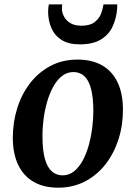

<svg xmlns="http://www.w3.org/2000/svg" viewBox="-20 -838 615 870"><path d="M331 -568Q397 -568 442.8 -541.8Q488.5 -515.5 512.8 -464.8Q537 -414 537 -341.5Q537.5 -271.5 517.2 -207.8Q497 -144 458.8 -94.5Q420.5 -45 365.8 -16.2Q311 12.5 243 12.5Q178.5 12.5 132.8 -13.8Q87 -40 62.8 -90.2Q38.5 -140.5 38 -212.5Q38 -283.5 58 -347.5Q78 -411.5 116.2 -461Q154.5 -510.5 208.8 -539.2Q263 -568 331 -568ZM313 -511.5Q283.5 -511.5 260.5 -493.2Q237.5 -475 220.8 -444.2Q204 -413.5 193.2 -375.5Q182.5 -337.5 177.2 -297Q172 -256.5 172.5 -219Q172.5 -155.5 183.8 -117Q195 -78.5 215.5 -61Q236 -43.5 263.5 -43.5Q293 -43.5 315.5 -61.8Q338 -80 354.8 -110.5Q371.5 -141 382 -179.2Q392.5 -217.5 397.8 -258Q403 -298.5 403 -336.5Q402.5 -400 391.8 -438.2Q381 -476.5 361 -494Q341 -511.5 313 -511.5ZM341 -637Q290.5 -637 259 -657Q227.5 -677 212.8 -711Q198 -745 198 -787Q198 -797 199.2 -805.2Q200.5 -813.5 201.5 -818H262Q261.5 -813.5 261 -808.8Q260.5 -804 260.5 -799Q260.5 -781.5 269.8 -763.5Q279 -745.5 298.5 -733.5Q318 -721.5 349 -721.5Q388 -721.5 408.8 -737.8Q429.5 -754 438 -776.5Q446.5 -799 449 -818H511.5Q511.5 -814 511.2 -808.2Q511 -802.5 510.5 -795.5Q507 -754 490.2 -717.8Q473.5 -681.5 437.5 -659.2Q401.5 -637 341 -637Z"/></svg>

Font: Merriweather 20pt SemiBold
Style: Italic
Weight: 600
Italic angle: -7.8°
Version: Version 2.101